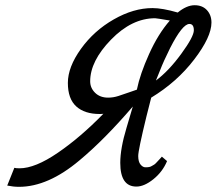

<svg xmlns="http://www.w3.org/2000/svg" viewBox="-20 -661 853 739"><path d="M7.8 53.2 35.2 -15.1Q41 -13.2 55.2 -13.2Q115.2 -13.2 202.6 -73Q290 -132.8 377.9 -223.1Q373 -222.2 363.8 -222.2Q305.7 -222.2 273.4 -251.5Q241.2 -280.8 241.2 -341.8Q241.2 -402.8 291.5 -472.9Q341.8 -543 418 -586.4Q494.1 -629.9 566.9 -629.9Q605 -629.9 664.1 -612.8Q698.2 -640.6 728.5 -640.9Q758.8 -641.1 776.4 -622.1Q793.9 -603 793.9 -574.2Q793.9 -519 727.5 -432.1Q661.1 -345.2 562 -285.2Q558.1 -268.1 543.9 -213.9Q511.7 -82 512 -60.1Q512.2 -38.1 521 -27.6Q529.8 -17.1 539.3 -17.1Q548.8 -17.1 554 -18.1Q559.1 -19 564 -22Q568.8 -24.9 572.5 -26.9Q576.2 -28.8 581.1 -34.2Q589.8 -43 595.5 -49.6Q601.1 -56.2 603 -58.1L623 -41Q606 0 570.6 28.6Q535.2 57.1 504.9 57.1Q442.9 57.1 442.9 -34.2Q442.9 -89.4 467 -169.2Q491.2 -249 491.2 -251Q382.3 -124 286.1 -43.9Q165 58.1 53.2 58.1Q31.2 58.1 7.8 53.2ZM327.1 -348.1Q327.1 -322.3 346.2 -303.7Q365.2 -285.2 396 -285.2Q416 -285.2 435.5 -291.5Q455.1 -297.9 474.9 -304.9Q494.6 -312 506.8 -315.9Q519 -376 554 -453.4Q588.9 -530.8 633.8 -582Q582 -590.8 577.1 -590.8Q487.3 -590.8 407.2 -508.3Q327.1 -425.8 327.1 -348.1ZM580.1 -351.1Q628.9 -387.2 677.5 -453.6Q726.1 -520 726.1 -544.4Q726.1 -568.8 709 -568.8Q682.1 -568.8 634.8 -476.1Q609.9 -426.3 595.2 -388.2Z"/></svg>

Font: Marck Script
Style: Regular
Weight: 400
Designer: Denis Masharov, Marck Fogel
Foundry: Denis Masharov
Version: Version 1.002